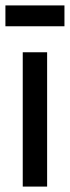

<svg xmlns="http://www.w3.org/2000/svg" viewBox="-24 -689 258 709"><path d="M60 0V-496H150V0ZM-4 -592V-669H214V-592Z"/></svg>

Font: HostGroteskRegular
Style: Regular
Weight: 400
Designer: Doukan Karapınar based on Poppins by Indian Type Foundry, Jonny Pinhorn
Foundry: Element Type
Version: Version 1.001; ttfautohint (v1.8.4.7-5d5b)